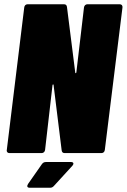

<svg xmlns="http://www.w3.org/2000/svg" viewBox="-20 -720 596 903"><path d="M375 -685 339 -379C338 -376 334 -374 334 -378L295 -687C294 -695 290 -700 281 -700H110C101 -700 95 -694 94 -685L12 -15C10 -6 16 0 24 0H176C184 0 191 -6 192 -15L227 -320C228 -324 232 -324 232 -320L270 -13C271 -5 275 0 284 0H457C466 0 472 -6 473 -15L556 -685C557 -694 552 -700 543 -700H391C383 -700 376 -694 375 -685ZM120 163H216C223 163 229 160 234 154L320 60C329 50 326 42 314 42H196C188 42 182 45 177 52L112 145C105 156 108 163 120 163Z"/></svg>

Font: Barlow Condensed Black
Style: Italic
Weight: 900
Width: 3
Italic angle: -7°
Designer: Jeremy Tribby
Foundry: Tribby Type
Version: Version 1.422;hotconv 1.0.109;makeotfexe 2.5.65596